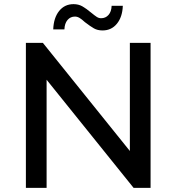

<svg xmlns="http://www.w3.org/2000/svg" viewBox="-20 -907 852 927"><path d="M707 -700V0H625L205 -522V0H105V-700H187L607 -178V-700ZM390 -800Q375 -814 364 -820.5Q353 -827 342 -827Q320 -827 306 -810.5Q292 -794 291 -765H237Q239 -821 265.5 -854Q292 -887 335 -887Q359 -887 377.5 -876.5Q396 -866 420 -846Q437 -832 447 -825.5Q457 -819 468 -819Q490 -819 504 -835Q518 -851 519 -879H573Q571 -825 544.5 -792.5Q518 -760 475 -760Q451 -760 433.5 -770Q416 -780 390 -800Z"/></svg>

Font: APTA Sans Medium
Style: Bold
Weight: 500
Version: Version 7.200